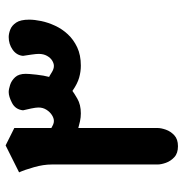

<svg xmlns="http://www.w3.org/2000/svg" viewBox="-5 -649 654 684"><g transform="rotate(-90 322.0 -307.0)"><path d="M143 0Q118 0 104 -13Q90 -26 84 -43Q78 -60 78 -73V-450Q78 -479 68.5 -512.5Q59 -546 50 -566L146 -614L208 -583V-451Q213 -448 219.5 -445Q226 -442 233 -442Q243 -442 254 -449Q265 -456 273 -468.5Q281 -481 281 -497Q281 -506 277.5 -523Q274 -540 271 -552Q274 -579 297 -591Q320 -603 336 -603Q346 -603 361.5 -598Q377 -593 389 -580Q401 -567 401 -542Q401 -531 398 -504Q395 -477 390 -459Q393 -458 405.5 -450Q418 -442 429 -442Q438 -442 448 -448Q458 -454 465 -466.5Q472 -479 472 -496Q472 -505 469.5 -522Q467 -539 465 -552Q467 -575 487 -589Q507 -603 532 -603Q544 -603 558.5 -597.5Q573 -592 583.5 -576.5Q594 -561 594 -530Q594 -511 589 -487Q584 -463 572.5 -438Q561 -413 542 -392.5Q523 -372 495.5 -359Q468 -346 430 -346Q409 -346 387.5 -352Q366 -358 340 -376Q334 -371 312.5 -358.5Q291 -346 260 -346Q246 -346 232 -349Q218 -352 208 -355V-73Q208 -60 202 -43Q196 -26 182 -13Q168 0 143 0Z"/></g></svg>

Font: El Messiri
Style: Regular
Weight: 400
Designer: Mohamed Gaber
Foundry: Kief Type Foundry
Version: Version 2.020